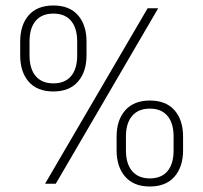

<svg xmlns="http://www.w3.org/2000/svg" viewBox="-20 -669 740 699"><path d="M183 0H144L517.5 -639H556ZM525.5 10Q467 10 435.8 -25.8Q404.5 -61.5 404.5 -122V-171.5Q404.5 -232 436 -267.5Q467.5 -303 525.5 -303Q584 -303 615.2 -267.8Q646.5 -232.5 646.5 -171.5V-122Q646.5 -61.5 615.2 -25.8Q584 10 525.5 10ZM525.5 -19.5Q567.5 -19.5 589.8 -46Q612 -72.5 612 -121V-172Q612 -220.5 589.8 -247Q567.5 -273.5 525.5 -273.5Q483.5 -273.5 461 -247Q438.5 -220.5 438.5 -172V-121Q438.5 -72.5 461.2 -46Q484 -19.5 525.5 -19.5ZM174.5 -336Q115.5 -336 84.5 -371.5Q53.5 -407 53.5 -468V-517Q53.5 -578 84.5 -613.5Q115.5 -649 174.5 -649Q233 -649 264 -613.5Q295 -578 295 -517V-468Q295 -407.5 263.8 -371.8Q232.5 -336 174.5 -336ZM174.5 -365.5Q216.5 -365.5 238.8 -392Q261 -418.5 261 -467V-518Q261 -566.5 238.8 -593Q216.5 -619.5 174.5 -619.5Q132 -619.5 109.8 -593Q87.5 -566.5 87.5 -518V-467Q87.5 -418.5 110 -392Q132.5 -365.5 174.5 -365.5Z"/></svg>

Font: Anek Devanagari Medium ExtraLight
Style: Regular
Weight: 250
Version: Version 1.003